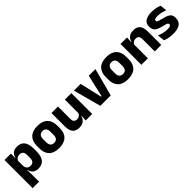

<svg xmlns="http://www.w3.org/2000/svg" viewBox="284 -1768 3202 3202"><g transform="rotate(-45 1885.0 -167.0)"><path d="M351.7 11.7Q307.5 11.7 277.5 -2.9Q247.4 -17.5 229.7 -44.2Q211.9 -70.8 204.3 -106.4H164.8L201 -209.4Q201.8 -179.2 212.8 -158Q223.7 -136.9 244 -125.8Q264.2 -114.7 292.2 -114.7Q334 -114.7 355.7 -139.5Q377.3 -164.2 377.3 -213.1V-283.2Q377.3 -332.2 356.1 -356.5Q334.9 -380.8 292.9 -380.8Q269.3 -380.8 250.1 -372Q230.9 -363.2 217.7 -348.2Q204.4 -333.3 198.5 -314.5L163.3 -385H204Q211.4 -418.1 228.9 -444.9Q246.4 -471.7 277.4 -487.4Q308.4 -503.1 356.7 -503.1Q442.5 -503.1 486.8 -446.7Q531.2 -390.3 531.2 -278.2V-218.1Q531.2 -104.7 486.8 -46.5Q442.3 11.7 351.7 11.7ZM50.9 172V-491.4H203.2L197.8 -358.8L201 -341.7V-152.7L198.8 -126.4L203 5.2V172Z M839.4 14.2Q720.7 14.2 659.9 -45.2Q599.2 -104.6 599.2 -211.9V-276.5Q599.2 -385.4 660.1 -445.6Q721 -505.8 839.4 -505.8Q958.2 -505.8 1018.9 -445.6Q1079.5 -385.4 1079.5 -276.5V-211.9Q1079.5 -104.6 1019 -45.2Q958.6 14.2 839.4 14.2ZM839.4 -106.7Q882.2 -106.7 904.3 -132.3Q926.5 -157.9 926.5 -205.5V-283.2Q926.5 -332.8 904.3 -358.9Q882.2 -384.9 839.4 -384.9Q797 -384.9 774.7 -358.9Q752.4 -332.8 752.4 -283.2V-205.5Q752.4 -157.9 774.7 -132.3Q797 -106.7 839.4 -106.7Z M1312.1 -491.4V-202.7Q1312.1 -175.7 1319.1 -155.9Q1326.1 -136.1 1342.6 -125.4Q1359.2 -114.7 1387.5 -114.7Q1411.6 -114.7 1429.4 -123.2Q1447.1 -131.7 1459.2 -146.1Q1471.4 -160.5 1477.5 -177.9L1501.2 -106.4H1475Q1467.2 -73.5 1448.9 -46.6Q1430.6 -19.7 1398.8 -4Q1367 11.7 1317.6 11.7Q1263.1 11.7 1227.8 -9.5Q1192.6 -30.8 1175.8 -72.9Q1159.1 -115 1159.1 -178.1V-491.4ZM1628.1 -491.4V0H1475.8L1480.8 -122.9L1475.1 -137.2V-491.4Z M1948.9 -100.1 2038.6 -491.4H2195.5L2065.1 0H1819.9L1688.4 -491.4H1846.7L1937.1 -100.1Z M2463.9 14.2Q2345.2 14.2 2284.4 -45.2Q2223.7 -104.6 2223.7 -211.9V-276.5Q2223.7 -385.4 2284.6 -445.6Q2345.5 -505.8 2463.9 -505.8Q2582.7 -505.8 2643.4 -445.6Q2704 -385.4 2704 -276.5V-211.9Q2704 -104.6 2643.5 -45.2Q2583.1 14.2 2463.9 14.2ZM2463.9 -106.7Q2506.7 -106.7 2528.8 -132.3Q2551 -157.9 2551 -205.5V-283.2Q2551 -332.8 2528.8 -358.9Q2506.7 -384.9 2463.9 -384.9Q2421.5 -384.9 2399.2 -358.9Q2376.9 -332.8 2376.9 -283.2V-205.5Q2376.9 -157.9 2399.2 -132.3Q2421.5 -106.7 2463.9 -106.7Z M3103.8 0V-288.8Q3103.8 -315.9 3096.9 -335.6Q3089.9 -355.4 3073.4 -366Q3056.9 -376.7 3028.5 -376.7Q3004.9 -376.7 2986.9 -368.2Q2968.9 -359.8 2956.8 -345.6Q2944.7 -331.4 2938.4 -313.5L2914.8 -385H2941Q2948.8 -418.5 2967.1 -445.1Q2985.4 -471.7 3017.3 -487.4Q3049.3 -503.1 3098.4 -503.1Q3153.4 -503.1 3188.4 -481.9Q3223.4 -460.7 3240.1 -418.7Q3256.9 -376.6 3256.9 -313.3V0ZM2787.9 0V-491.4H2940.2L2935.1 -368.6L2940.9 -354.2V0Z M3529.4 12.2Q3470.8 12.2 3423.8 1.9Q3376.9 -8.5 3343.4 -21.9L3330.6 -150.4Q3369 -134.4 3415.7 -121.7Q3462.5 -109 3517 -109Q3560.7 -109 3578.8 -118.3Q3596.9 -127.6 3596.9 -147.1V-149Q3596.9 -162.7 3587.8 -171.3Q3578.7 -179.8 3555.7 -187Q3532.8 -194.2 3491.8 -203.5Q3430.3 -217.8 3394.5 -237.7Q3358.6 -257.6 3343.2 -286.2Q3327.8 -314.8 3327.8 -354.5V-358.6Q3327.8 -431.6 3379.9 -467.9Q3432 -504.1 3533 -504.1Q3590 -504.1 3635.6 -493.6Q3681.2 -483 3712 -468.4L3724.8 -349.2Q3689.2 -364.8 3644.9 -375.3Q3600.6 -385.8 3552.1 -385.8Q3522.5 -385.8 3505.7 -381.9Q3488.9 -377.9 3482.2 -370.3Q3475.5 -362.8 3475.5 -352.1V-350.3Q3475.5 -338.4 3483.4 -329.9Q3491.3 -321.4 3512.7 -313.9Q3534.1 -306.5 3574.2 -297.2Q3635.8 -283.5 3673.9 -266.3Q3711.9 -249.2 3729.5 -221.9Q3747 -194.7 3747 -149.3V-144.9Q3747 -65.4 3693.5 -26.6Q3640 12.2 3529.4 12.2Z"/></g></svg>

Font: Anek Gujarati Medium
Style: Regular
Weight: 500
Designer: Mrunmayee Ghaisas (Gujarati), Yesha Goshar (Latin)
Foundry: Ek Type
Version: Version 1.003